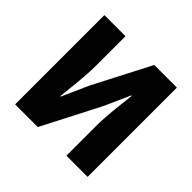

<svg xmlns="http://www.w3.org/2000/svg" viewBox="-178 -939 1133 1133"><g transform="rotate(45 388.5 -372.5)"><path d="M86 0H275L460 -359L533 -522H537C528 -439 514 -337 514 -247V0H691V-745H502L317 -387L244 -223H240C248 -302 262 -409 262 -498V-745H86Z"/></g></svg>

Font: Source Han Sans HK Heavy
Style: Regular
Weight: 900
Designer: Ryoko NISHIZUKA 西塚涼子 (kana, bopomofo & ideographs); Paul D. Hunt (Latin, Greek & Cyrillic); Sandoll Communications 산돌커뮤니
Foundry: Adobe
Version: Version 2.000;hotconv 1.0.107;makeotfexe 2.5.65593